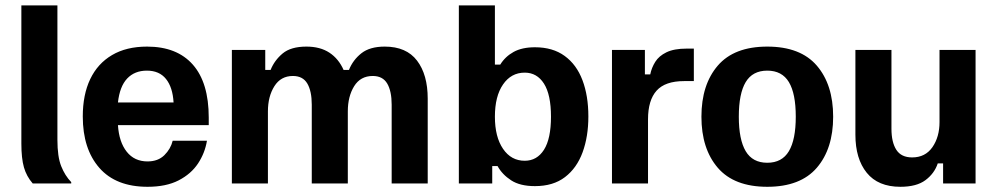

<svg xmlns="http://www.w3.org/2000/svg" viewBox="-20 -687 3735 719"><path d="M246.7 0H102.5Q79.2 -26.7 69.6 -60.4Q60 -94.2 60 -149.2V-666.7H195V-163.3Q195 -100 209.2 -64.6Q223.3 -29.2 246.7 -5Z M532.5 12.5Q414.2 12.5 352.1 -58.3Q290 -129.2 290 -250.8Q290 -332.5 317.9 -390.8Q345.8 -449.2 399.6 -480.8Q453.3 -512.5 530.8 -512.5Q642.5 -512.5 702.1 -445Q761.7 -377.5 761.7 -246.7V-218.3H421.7Q425.8 -155 454.6 -118.8Q483.3 -82.5 532.5 -82.5Q571.7 -82.5 595.4 -105.8Q619.2 -129.2 626.7 -160H755Q747.5 -114.2 721.7 -75Q695.8 -35.8 649.2 -11.7Q602.5 12.5 532.5 12.5ZM421.7 -303.3H630Q626.7 -360 601.7 -391.2Q576.7 -422.5 530 -422.5Q484.2 -422.5 456.2 -392.9Q428.3 -363.3 421.7 -303.3Z M983.3 0H848.3V-500H973.3V-425H993.3Q1007.5 -460.8 1038.3 -486.7Q1069.2 -512.5 1127.5 -512.5Q1179.2 -512.5 1213.8 -489.6Q1248.3 -466.7 1266.7 -425H1286.7Q1301.7 -462.5 1333.3 -487.5Q1365 -512.5 1420.8 -512.5Q1501.7 -512.5 1541.7 -460Q1581.7 -407.5 1581.7 -317.5V0H1446.7V-295Q1446.7 -345.8 1430 -374.2Q1413.3 -402.5 1375.8 -402.5Q1330 -402.5 1306.2 -364.2Q1282.5 -325.8 1282.5 -270V0H1147.5V-295Q1147.5 -345.8 1130.8 -374.2Q1114.2 -402.5 1076.7 -402.5Q1031.7 -402.5 1007.5 -364.2Q983.3 -325.8 983.3 -270Z M1983.3 10Q1927.5 10 1894.2 -11.7Q1860.8 -33.3 1843.3 -65H1823.3V0H1698.3V-666.7H1833.3V-445H1853.3Q1871.7 -475 1903.3 -492.5Q1935 -510 1983.3 -510Q2050 -510 2094.6 -477.5Q2139.2 -445 2161.2 -386.7Q2183.3 -328.3 2183.3 -250.8Q2183.3 -175.8 2161.7 -116.7Q2140 -57.5 2095.8 -23.8Q2051.7 10 1983.3 10ZM1945 -85Q1990.8 -85 2017.1 -126.2Q2043.3 -167.5 2043.3 -250Q2043.3 -332.5 2017.1 -373.8Q1990.8 -415 1945 -415Q1894.2 -415 1863.8 -370.8Q1833.3 -326.7 1833.3 -250Q1833.3 -174.2 1863.8 -129.6Q1894.2 -85 1945 -85Z M2406.7 0H2271.7V-500H2395V-408.3H2415Q2420 -433.3 2433.8 -455.4Q2447.5 -477.5 2475.8 -491.2Q2504.2 -505 2551.7 -505H2578.3V-383.3H2541.7Q2470.8 -383.3 2438.8 -347.5Q2406.7 -311.7 2406.7 -240Z M2853.3 12.5Q2729.2 12.5 2667.9 -58.8Q2606.7 -130 2606.7 -250Q2606.7 -370 2667.9 -441.2Q2729.2 -512.5 2853.3 -512.5Q2977.5 -512.5 3038.8 -441.2Q3100 -370 3100 -250Q3100 -130 3038.8 -58.8Q2977.5 12.5 2853.3 12.5ZM2853.3 -77.5Q2908.3 -77.5 2934.2 -120.8Q2960 -164.2 2960 -250Q2960 -336.7 2934.2 -379.6Q2908.3 -422.5 2853.3 -422.5Q2798.3 -422.5 2772.5 -379.6Q2746.7 -336.7 2746.7 -250Q2746.7 -164.2 2772.5 -120.8Q2798.3 -77.5 2853.3 -77.5Z M3351.7 12.5Q3268.3 12.5 3225.8 -40Q3183.3 -92.5 3183.3 -182.5V-500H3318.3V-205Q3318.3 -154.2 3336.7 -125.8Q3355 -97.5 3395.8 -97.5Q3445 -97.5 3471.7 -135.8Q3498.3 -174.2 3498.3 -230V-500H3633.3V0H3511.7V-75H3491.7Q3479.2 -37.5 3445.8 -12.5Q3412.5 12.5 3351.7 12.5Z"/></svg>

Font: Familjen Grotesk Variable
Style: Regular
Weight: 400
Designer: Anders Wikstroem, Jonas Baeckman, Matilda Gysing, Kristian Moeller
Foundry: Familjen STHLM AB
Version: Version 2.000